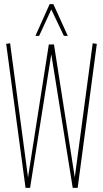

<svg xmlns="http://www.w3.org/2000/svg" viewBox="-20 -912 499 932"><path d="M357 0H333L229 -649L126 0H104L10 -699L29 -702L116 -51L217 -696H242L343 -51L430 -702L450 -699ZM152 -738 221 -892H239L309 -738H290L229 -866L170 -738Z"/></svg>

Font: Georama Condensed Thin
Style: Regular
Weight: 100
Width: 3
Designer: Jean-Baptiste Levee
Foundry: Production Type
Version: Version 1.000